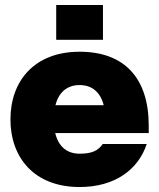

<svg xmlns="http://www.w3.org/2000/svg" viewBox="-20 -740 640 772"><path d="M300 12C442 12 536 -58 570 -161H393C375 -135 351 -122 300 -122C249 -122 215 -151 202 -205H578V-235C578 -424 482 -532 300 -532C118 -532 22 -414 22 -260C22 -106 118 12 300 12ZM203 -317C216 -369 250 -398 300 -398C350 -398 384 -369 397 -317ZM206 -580H394V-720H206Z"/></svg>

Font: Aspekta 900
Style: Regular
Weight: 900
Designer: Ivo Dolenc
Version: Version 2.000